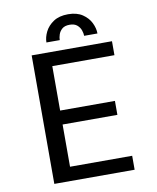

<svg xmlns="http://www.w3.org/2000/svg" viewBox="-95 -957 840 1030"><g transform="rotate(-10 325.0 -442.0)"><path d="M116.5 0V-700H554V-624H215.5V-382H514V-306H215.5V-76H554V0ZM346.5 -883.5Q394.5 -883.5 425.2 -862.8Q456 -842 470.2 -812.2Q484.5 -782.5 484.5 -754.5H412Q412 -768 406.2 -784.8Q400.5 -801.5 386 -814Q371.5 -826.5 345.5 -826.5Q318.5 -826.5 304.2 -814Q290 -801.5 284.5 -784.8Q279 -768 279 -754.5H206.5Q206.5 -782.5 221.2 -812.2Q236 -842 267 -862.8Q298 -883.5 346.5 -883.5Z"/></g></svg>

Font: Trispace
Style: Regular
Weight: 400
Designer: Tyler Finck
Foundry: Etcetera Type Company
Version: Version 1.210; ttfautohint (v1.8.3)